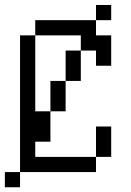

<svg xmlns="http://www.w3.org/2000/svg" viewBox="-20 -708 540 790"><path d="M437.5 -625H375V-687.5H437.5ZM0 0H62.5V62.5H0ZM62.5 -562.5H125V-250H187.5V-125H125V-62.5H375V0H62.5ZM125 -625H375V-562.5H437.5V-437.5H375V-500H312.5V-562.5H125ZM187.5 -375H250V-250H187.5ZM250 -500H312.5V-375H250ZM375 -187.5H437.5V-62.5H375Z"/></svg>

Font: ChillBitmapSE 16px
Style: Regular
Weight: 400
Designer: Designed by Warren2060
Foundry: ChillType
Version: Version 1.000